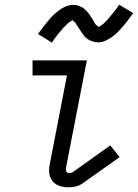

<svg xmlns="http://www.w3.org/2000/svg" viewBox="-20 -788 590 820"><path d="M274 12Q254 12 236 6.5Q218 1 206 -12.5Q194 -26 191 -45Q188 -64 192 -84L266 -466H119V-530H351L262 -72Q260 -64 263 -56.5Q266 -49 274 -49Q278 -49 283 -50Q288 -51 291 -53L451 -167L491 -117L330 -3Q318 5 303 8.5Q288 12 274 12ZM202 -606 142 -643Q155 -661 166.5 -675.5Q178 -690 188.5 -702.5Q199 -715 209 -724.5Q219 -734 233 -744.5Q247 -755 262 -761Q277 -767 292 -767Q297 -767 302.5 -766.5Q308 -766 312 -764.5Q316 -763 320.5 -761Q325 -759 330 -757Q335 -755 338 -752Q341 -749 344.5 -746Q348 -743 351.5 -739.5Q355 -736 357.5 -732Q360 -728 363 -724Q366 -720 368 -716.5Q370 -713 372.5 -709.5Q375 -706 378 -701Q381 -696 383.5 -691.5Q386 -687 388.5 -683.5Q391 -680 395.5 -678Q400 -676 399 -672L398 -671Q399 -673 403.5 -674.5Q408 -676 411 -678.5Q414 -681 419 -684.5Q424 -688 425.5 -690Q427 -692 429 -694Q431 -696 433.5 -698.5Q436 -701 438.5 -703.5Q441 -706 443 -708.5Q445 -711 447.5 -714Q450 -717 453 -720.5Q456 -724 459 -727.5Q462 -731 464.5 -734.5Q467 -738 470.5 -742Q474 -746 477 -750.5Q480 -755 483 -759.5Q486 -764 489 -768L549 -732Q536 -714 524.5 -699Q513 -684 502.5 -672Q492 -660 482 -650Q472 -640 458 -630Q444 -620 429 -613.5Q414 -607 399 -607Q394 -607 388.5 -608Q383 -609 379 -610Q375 -611 370 -613Q365 -615 360.5 -617.5Q356 -620 352.5 -622.5Q349 -625 345.5 -628Q342 -631 339 -635Q336 -639 333.5 -643Q331 -647 328 -650.5Q325 -654 323 -658Q321 -662 318.5 -665Q316 -668 313 -673Q310 -678 307 -682.5Q304 -687 302 -690.5Q300 -694 295.5 -696.5Q291 -699 291 -703H292Q292 -702 287.5 -700Q283 -698 280 -696Q277 -694 272 -690Q267 -686 265.5 -684.5Q264 -683 262 -680.5Q260 -678 257.5 -676Q255 -674 252.5 -671.5Q250 -669 248 -666Q246 -663 243.5 -660Q241 -657 238 -654Q235 -651 232 -647.5Q229 -644 226 -640Q223 -636 220 -632Q217 -628 214 -624Q211 -620 208 -615.5Q205 -611 202 -606Z"/></svg>

Font: Lode Term
Style: Italic
Weight: 400
Italic angle: -11°
Monospace: yes
Designer: Belleve Invis
Foundry: Belleve Invis
Version: Version 29.2.0